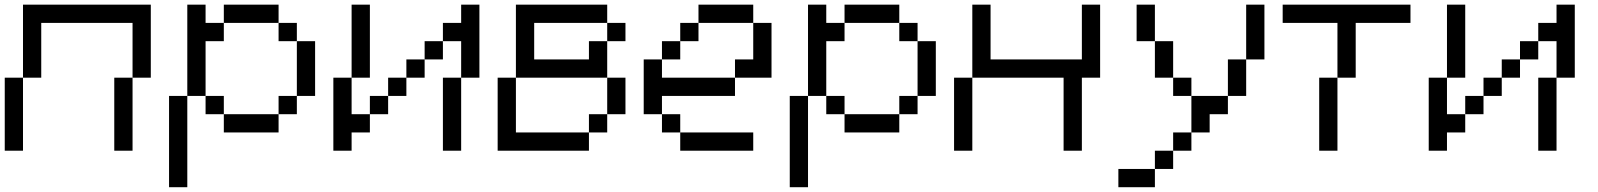

<svg xmlns="http://www.w3.org/2000/svg" viewBox="-20 -635 6732 809"><path d="M461.5 0V-307.7H538.5V0ZM76.9 -307.7V0H0V-307.7ZM538.5 -307.7V-538.5H153.8V-307.7H76.9V-615.4H615.4V-307.7Z M923.1 -76.9V-153.8H1153.8V-76.9ZM692.3 153.8V-230.8H769.2V153.8ZM846.2 -153.8V-230.8H923.1V-153.8ZM1153.8 -153.8V-230.8H1230.8V-153.8ZM1230.8 -230.8V-461.5H1307.7V-230.8ZM1153.8 -461.5V-538.5H1230.8V-461.5ZM769.2 -230.8V-615.4H846.2V-538.5H923.1V-461.5H846.2V-230.8ZM923.1 -538.5V-615.4H1153.8V-538.5Z M1923.1 0H1846.2V-307.7H1923.1ZM1461.5 -615.4H1538.5V-307.7H1461.5ZM1384.6 0V-307.7H1461.5V-153.8H1538.5V-76.9H1461.5V0ZM1923.1 -307.7V-461.5H1846.2V-384.6H1769.2V-307.7H1692.3V-230.8H1615.4V-153.8H1538.5V-230.8H1615.4V-307.7H1692.3V-384.6H1769.2V-461.5H1846.2V-538.5H1923.1V-615.4H2000V-307.7Z M2461.5 -384.6V-461.5H2538.5V-538.5H2230.8V-384.6ZM2153.8 -615.4H2538.5V-538.5H2615.4V-461.5H2538.5V-307.7H2153.8ZM2538.5 -307.7H2615.4V-153.8H2538.5ZM2538.5 -153.8H2461.5V-76.9H2538.5ZM2461.5 -76.9V0H2076.9V-307.7H2153.8V-76.9Z M2846.2 0V-76.9H3153.8V0ZM2769.2 -76.9V-153.8H2846.2V-76.9ZM2692.3 -153.8V-384.6H2769.2V-307.7H3076.9V-230.8H2769.2V-153.8ZM2769.2 -384.6V-461.5H2846.2V-384.6ZM2846.2 -461.5V-538.5H2923.1V-461.5ZM3076.9 -307.7V-384.6H3153.8V-538.5H3230.8V-307.7ZM2923.1 -538.5V-615.4H3153.8V-538.5Z M3538.5 -76.9V-153.8H3769.2V-76.9ZM3307.7 153.8V-230.8H3384.6V153.8ZM3461.5 -153.8V-230.8H3538.5V-153.8ZM3769.2 -153.8V-230.8H3846.2V-153.8ZM3846.2 -230.8V-461.5H3923.1V-230.8ZM3769.2 -461.5V-538.5H3846.2V-461.5ZM3384.6 -230.8V-615.4H3461.5V-538.5H3538.5V-461.5H3461.5V-230.8ZM3538.5 -538.5V-615.4H3769.2V-538.5Z M4000 0V-307.7H4076.9V0ZM4461.5 0V-307.7H4076.9V-615.4H4153.8V-384.6H4538.5V-615.4H4615.4V-307.7H4538.5V0Z M4692.3 153.8V76.9H4846.2V153.8ZM4846.2 76.9V0H4923.1V76.9ZM4923.1 0V-76.9H5000V0ZM5000 -76.9V-230.8H5153.8V-153.8H5076.9V-76.9ZM4923.1 -230.8V-307.7H5000V-230.8ZM5153.8 -230.8V-384.6H5230.8V-230.8ZM4846.2 -307.7V-461.5H4923.1V-307.7ZM4769.2 -461.5V-615.4H4846.2V-461.5ZM5230.8 -384.6V-615.4H5307.7V-384.6Z M5384.6 -615.4H5923.1V-538.5H5692.3V-307.7H5615.4V-538.5H5384.6ZM5615.4 -307.7V0H5538.5V-307.7Z M6538.5 0H6461.5V-307.7H6538.5ZM6076.9 -615.4H6153.8V-307.7H6076.9ZM6000 0V-307.7H6076.9V-153.8H6153.8V-76.9H6076.9V0ZM6538.5 -307.7V-461.5H6461.5V-384.6H6384.6V-307.7H6307.7V-230.8H6230.8V-153.8H6153.8V-230.8H6230.8V-307.7H6307.7V-384.6H6384.6V-461.5H6461.5V-538.5H6538.5V-615.4H6615.4V-307.7Z"/></svg>

Font: Mintsoda - Lime Green 13x16
Style: Regular
Weight: 400
Designer: Mintsoda-15
Version: Version 1.0